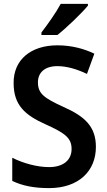

<svg xmlns="http://www.w3.org/2000/svg" viewBox="-20 -957 552 987"><path d="M432 -928V-937H292C268 -892 226 -833 193 -790V-777H275C322 -814 401 -890 432 -928ZM473 -202C473 -307 415 -359 307 -407C206 -453 175 -476 175 -534C175 -582 208 -617 275 -617C324 -617 377 -601 427 -577L465 -681C413 -706 349 -724 275 -724C140 -724 49 -651 50 -530C50 -416 109 -365 214 -318C316 -272 348 -247 348 -191C348 -136 308 -98 232 -98C170 -98 99 -118 43 -146V-27C95 -2 155 10 232 10C385 10 473 -78 473 -202Z"/></svg>

Font: Noto Sans Thai Looped SemiCondensed SemiBold
Style: Regular
Weight: 600
Width: 4
Designer: Sasikarn Vongin, Ben Mitchell
Foundry: The Fontpad Ltd
Version: Version 1.001